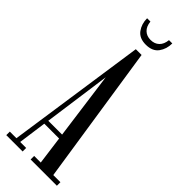

<svg xmlns="http://www.w3.org/2000/svg" viewBox="-276 -861 884 884"><g transform="rotate(45 165.5 -419.5)"><path d="M1.5 0V-23H44.5L143.5 -701.5H181L284.5 -23H331V0H160V-23H203L184.5 -161H88L69 -23H108V0ZM91.5 -183.5H181.5L137 -512ZM161 -748.5Q119 -748.5 99.2 -775.5Q79.5 -802.5 79.5 -839H101Q104 -810 120 -794.8Q136 -779.5 161 -779.5Q187 -779.5 203 -794.8Q219 -810 222 -839H243.5Q243.5 -802.5 223.8 -775.5Q204 -748.5 161 -748.5Z"/></g></svg>

Font: Imbue 50pt
Style: Regular
Weight: 400
Designer: Tyler Finck
Foundry: Etcetera Type Company
Version: Version 1.102; ttfautohint (v1.8.3)